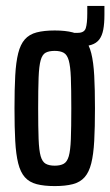

<svg xmlns="http://www.w3.org/2000/svg" viewBox="-20 -621 373 649"><path d="M193 -464V-510H243Q265 -510 270 -526Q275 -542 275 -576V-601H333V-571Q333 -541 329 -520.5Q325 -500 315.5 -487.5Q306 -475 289 -469.5Q272 -464 245 -464ZM165 8Q129 8 104 1.5Q79 -5 64 -22Q49 -39 41.5 -69Q34 -99 31.5 -144.5Q29 -190 29 -255Q29 -320 31.5 -365.5Q34 -411 41.5 -441Q49 -471 64 -488Q79 -505 104 -511.5Q129 -518 165 -518Q201 -518 226 -511.5Q251 -505 266 -488Q281 -471 288.5 -441Q296 -411 298.5 -365.5Q301 -320 301 -255Q301 -190 298.5 -144.5Q296 -99 288.5 -69Q281 -39 266 -22Q251 -5 226 1.5Q201 8 165 8ZM165 -61Q184 -61 195.5 -67.5Q207 -74 212.5 -93Q218 -112 219.5 -151Q221 -190 221 -255Q221 -320 219.5 -358.5Q218 -397 212.5 -416.5Q207 -436 195.5 -442.5Q184 -449 165 -449Q146 -449 134.5 -443Q123 -437 117.5 -417.5Q112 -398 110.5 -359Q109 -320 109 -255Q109 -190 110.5 -151Q112 -112 117.5 -93Q123 -74 134.5 -67.5Q146 -61 165 -61Z"/></svg>

Font: Saira UltraCondensed SemiBold
Style: Regular
Weight: 600
Width: 1
Designer: Hector Gatti with collaboration of the Omnibus-Type team
Foundry: Omnibus-Type
Version: Version 1.101